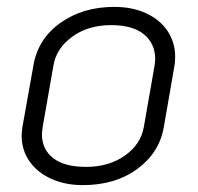

<svg xmlns="http://www.w3.org/2000/svg" viewBox="-20 -529 574 558"><path d="M43 -134Q43 -143 45 -159L77 -338Q90 -416 155.5 -462.5Q221 -509 312 -509Q365 -509 405.5 -490Q446 -471 467.5 -438Q489 -405 489 -365Q489 -347 487 -338L456 -159Q443 -85 379 -38Q315 9 221 9Q169 9 128.5 -9.5Q88 -28 65.5 -60.5Q43 -93 43 -134ZM398 -160 429 -337Q431 -351 431 -358Q431 -402 398.5 -429Q366 -456 303 -456Q236 -456 189.5 -422Q143 -388 135 -337L104 -160Q102 -144 102 -138Q102 -95 134.5 -69.5Q167 -44 230 -44Q296 -44 342.5 -76.5Q389 -109 398 -160Z"/></svg>

Font: K2D ExtraLight
Style: Italic
Weight: 275
Italic angle: -10°
Designer: Katatrad Aksorn Co.,Ltd.
Foundry: Cadson Demak Co.,Ltd.
Version: Version 1.000; ttfautohint (v1.6)